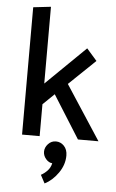

<svg xmlns="http://www.w3.org/2000/svg" viewBox="-63 -748 629 1044"><g transform="rotate(5 252.0 -226.0)"><path d="M76 0V-695L172 -706V-287L388 -498L444 -434L300 -296L493 0H381L234 -234L172 -174V0ZM263 21Q289 21 307.5 40.5Q326 60 326 93Q326 143 294.5 188Q263 233 221 254L197 209Q216 199 232 182Q248 165 253 141Q234 140 218.5 122Q203 104 203 82Q203 59 220.5 40Q238 21 263 21Z"/></g></svg>

Font: Palanquin Medium
Style: Regular
Weight: 500
Designer: Pria Ravichandran
Version: Version 1.0.4